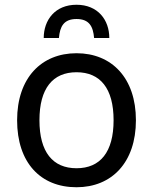

<svg xmlns="http://www.w3.org/2000/svg" viewBox="-20 -780 644 808"><path d="M302 -760C212 -760 164 -696 164 -620H228C232 -668 248 -700 302 -700C356 -700 372 -668 376 -620H440C440 -696 392 -760 302 -760ZM52 -274C52 -96 150 8 302 8C450 8 552 -96 552 -274C552 -452 450 -556 302 -556C154 -556 52 -452 52 -274ZM146 -274C146 -408 202 -476 302 -476C402 -476 458 -408 458 -274C458 -140 402 -72 302 -72C202 -72 146 -140 146 -274Z"/></svg>

Font: Kufam Arabic Latin Roman Normal
Style: Regular
Weight: 400
Designer: Wael Morcos & Artur Schmal
Version: Version 1.200;PS 001.200;hotconv 1.0.88;makeotf.lib2.5.64775